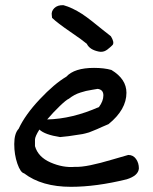

<svg xmlns="http://www.w3.org/2000/svg" viewBox="-20 -674 591 741"><path d="M361 -475Q326 -482 315 -505Q300 -518 251 -551.5Q202 -585 181 -605L180 -614Q177 -630 189.5 -642.5Q202 -655 225 -654Q258 -645 297 -620Q315 -608 334 -593Q353 -578 374.5 -560.5Q396 -543 408 -534Q422 -511 415 -501Q414 -500 410.5 -496.5Q407 -493 405 -491.5Q403 -490 399.5 -487Q396 -484 394 -482.5Q392 -481 388.5 -479Q385 -477 382 -476Q379 -475 375.5 -474.5Q372 -474 368.5 -474Q365 -474 361 -475ZM52 -177Q77 -231 133.5 -291Q190 -351 236 -378Q267 -412 343 -412Q382 -412 410 -404Q468 -369 468 -316Q468 -251 399 -195Q391 -192 374.5 -184.5Q358 -177 354.5 -175.5Q351 -174 338.5 -169Q326 -164 323.5 -163Q321 -162 309 -159Q297 -156 291.5 -155.5Q286 -155 271.5 -152.5Q257 -150 245 -148.5Q233 -147 212 -145Q153 -154 132 -174Q115 -147 115 -135V-110Q127 -68 175 -47Q223 -26 269 -30Q293 -29 329.5 -36.5Q366 -44 414.5 -58.5Q463 -73 475 -76Q494 -76 505 -60.5Q516 -45 516 -24Q514 4 469 18Q351 47 254 47Q141 47 73 -5Q59 -8 47 -42.5Q35 -77 35 -118Q35 -159 52 -177ZM162 -213Q258 -215 362 -261Q379 -284 379 -306Q379 -328 357 -331Q352 -330 336 -327.5Q320 -325 312 -323Q304 -321 291 -317Q278 -313 267 -307Q256 -301 246 -293Q236 -289 211 -265Q186 -241 162 -213Z"/></svg>

Font: Excalifont
Style: Regular
Weight: 400
Designer: Your Own Font Foundry (Virgil); Ján Filípek / DizajnDesign (Excalifont, modifications)
Foundry: Your Own Font Foundry (Virgil); Ján Filípek / DizajnDesign (Excalifont, modifications)
Version: Version 1.000;Glyphs 3.2 (3227)